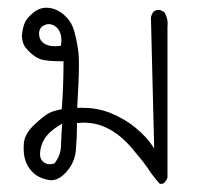

<svg xmlns="http://www.w3.org/2000/svg" viewBox="-20 -275 540 487"><path d="M389.2 191.4Q398.4 191.4 404.8 175.8V-208L405.3 -214.4Q405.3 -231 396.5 -244.6L386.2 -249.5Q384.8 -250 382.8 -250Q375 -250 369.1 -245.1Q364.7 -239.3 362.8 -231L371.1 101.6L362.8 89.4Q349.1 70.3 324.2 49.3Q299.3 28.3 261.7 12.2Q228 -1.5 189.9 -1.5Q185.5 -1.5 175.8 -1.5Q180.2 -73.7 180.2 -109.4Q180.2 -127 179.2 -139.2Q176.3 -166 169.4 -191.9Q163.1 -217.3 147 -232.9Q124.5 -255.4 97.2 -255.4Q75.7 -255.4 56.2 -235.4Q53.2 -232.4 50.3 -229Q38.6 -214.8 36.1 -189.9Q35.6 -187 35.6 -184.1Q35.6 -175.3 38.6 -166Q42 -155.8 53.7 -144.5Q67.9 -129.9 82.8 -124.8Q97.7 -119.6 136.7 -119.6H141.1V-115.2Q141.1 -56.6 136.7 2Q117.7 5.4 105 11.5Q92.3 17.6 66.9 41.5Q42.5 64.5 40.5 88.4Q40 94.7 40 101.1Q40 117.7 43.9 130.4Q48.8 147.9 63.5 162.4Q78.1 176.8 102.5 181.2Q106 182.1 109.9 182.1Q128.9 182.1 147 162.6Q169.4 138.7 172.4 106.4Q175.3 74.2 175.3 41V37.1Q185.5 36.1 191.4 36.1Q223.1 36.1 249.5 48.8Q284.2 64.9 315.2 101.6Q346.2 138.2 356.4 153.8Q365.7 168.9 384.3 190.4Q386.7 191.4 389.2 191.4ZM106.4 141.6Q95.7 141.6 87.9 133.8Q81.5 127.4 81.5 115.2Q81.5 106.4 84.5 96.2Q87.4 85.9 92.3 78.1Q104 59.1 130.4 43L137.7 38.6Q135.3 70.3 134.8 93.8Q134.3 118.7 118.7 138.7L117.7 139.6Q111.3 141.6 106.4 141.6ZM134.8 -159.2Q125 -157.7 120.1 -157.7Q98.1 -157.7 86.9 -168.9Q79.1 -176.8 79.1 -189.5Q79.1 -206.5 94.7 -211.9Q99.1 -213.9 102.1 -213.9Q105 -213.9 106.7 -213.6Q108.4 -213.4 110.4 -212.9Q112.3 -212.4 114 -211.7Q115.7 -210.9 117.7 -210Q135.7 -198.7 135.7 -172.9Q135.7 -168 134.8 -159.2Z"/></svg>

Font: Bakudai
Style: Light
Weight: 300
Version: Version 1.48